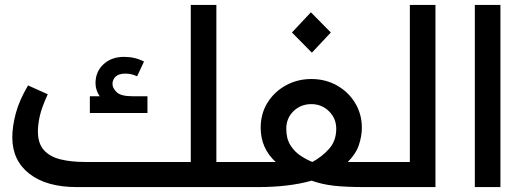

<svg xmlns="http://www.w3.org/2000/svg" viewBox="-20 -760 2133 780"><path d="M292 0Q169 0 99.5 -54Q30 -108 30 -202Q30 -246 44 -299Q58 -352 94 -413L174 -377Q150 -325 142 -290Q134 -255 134 -226Q134 -177 158.5 -150Q183 -123 226 -112.5Q269 -102 324 -102H755V-740H859V-102H949V0ZM345 -301V-369H385Q368 -394 368 -422Q368 -469 400.5 -499Q433 -529 484 -529Q528 -529 565 -510L537 -450Q524 -456 512.5 -458.5Q501 -461 489 -461Q463 -461 450 -449Q437 -437 437 -419Q437 -402 454 -385.5Q471 -369 518 -369H579V-301Z M949 -102H1100Q1039 -158 1039 -241Q1039 -298 1066.5 -342.5Q1094 -387 1141 -413Q1188 -439 1245 -439Q1302 -439 1348.5 -413Q1395 -387 1422.5 -342Q1450 -297 1450 -241Q1450 -207 1438 -171Q1426 -135 1393 -102H1520V0H1461Q1385 0 1336.5 -5.5Q1288 -11 1246 -26Q1200 -13 1145.5 -6.5Q1091 0 1029 0H949Q919 0 919 -53Q919 -102 949 -102ZM1249 -102Q1288 -123 1317 -155.5Q1346 -188 1346 -237Q1346 -279 1316.5 -308Q1287 -337 1245 -337Q1202 -337 1172.5 -308.5Q1143 -280 1143 -237Q1143 -197 1159.5 -170.5Q1176 -144 1201 -127.5Q1226 -111 1249 -102ZM1247 -546 1166 -628 1243 -710 1324 -628Z M1520 -102H1645V-740H1749V0H1520Q1490 0 1490 -53Q1490 -102 1520 -102Z M1909 -740H2013V0H1909Z"/></svg>

Font: Readex Pro
Style: Regular
Weight: 400
Designer: Bonnie Shaver-Troup, Thomas Jockin
Foundry: Lexend
Version: Version 1.204; ttfautohint (v1.8.4.7-5d5b)